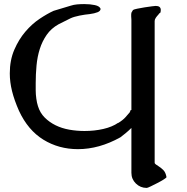

<svg xmlns="http://www.w3.org/2000/svg" viewBox="-20 -730 917 941"><path d="M624 -103Q611 -90 596 -77.5Q581 -65 570 -57Q466 1 362 1Q268 1 192.5 -45.5Q117 -92 73 -187Q50 -239 39 -283.5Q28 -328 28 -370Q28 -435 50 -486Q72 -537 104.5 -575Q137 -613 174.5 -638Q212 -663 243 -677L326 -702Q341 -707 358 -708.5Q375 -710 393 -710Q422 -710 445 -705Q468 -700 473 -687Q473 -676 458 -670Q443 -664 420 -661Q397 -659 369.5 -653.5Q342 -648 325 -640L267 -611Q231 -591 209 -559.5Q187 -528 175 -490Q163 -452 159 -409Q155 -366 155 -323V-287Q155 -268 158 -246.5Q161 -225 166 -210Q176 -177 199 -154Q222 -131 252.5 -116Q283 -101 319.5 -94.5Q356 -88 394 -88Q443 -88 486.5 -98Q530 -108 559 -128V-127Q582 -141 595 -155.5Q608 -170 617 -181H616Q619 -185 619 -188Q619 -191 624 -191V-633Q624 -638 623.5 -642Q623 -646 623 -649V-659Q623 -665 624 -667.5Q625 -670 630 -678L632 -681Q636 -684 653 -687.5Q670 -691 689 -694Q708 -697 724 -699Q740 -701 743 -701Q768 -701 768 -681Q768 -668 764 -666.5Q760 -665 756 -658Q750 -652 744 -643.5Q738 -635 738 -627V67Q738 72 744 76Q750 80 756 84Q769 92 780.5 103.5Q792 115 796 138Q796 141 782.5 149.5Q769 158 751.5 167Q734 176 718.5 183.5Q703 191 699 191Q668 191 646 169.5Q624 148 624 117Z"/></svg>

Font: New Athena Unicode
Style: Bold
Weight: 700
Designer: J. Rusten 1997; rev. by R. Hancock 2001, 2002, rev. by D. Mastronarde 2002-2021
Foundry: Society for Classical Studies (formerly American Philological Association)
Version: Version 5.008